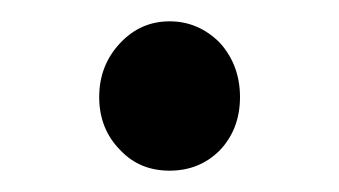

<svg xmlns="http://www.w3.org/2000/svg" viewBox="-20 -147 318 180"><path d="M93 -6Q73 -26 73 -56Q73 -86 93 -107Q112 -127 139 -127Q166 -127 186 -107Q205 -86 205 -56Q205 -26 186 -6Q167 13 139 13Q111 13 93 -6Z"/></svg>

Font: KaiGen Gothic CN Regular
Style: Regular
Weight: 400
Designer: Ryoko NISHIZUKA  (kana & ideographs); Paul D. Hunt (Latin, Greek & Cyrillic); Wenlong ZHANG  (bopomofo); Sandoll Communi
Foundry: Adobe Systems Incorporated
Version: Version 1.002.20150501